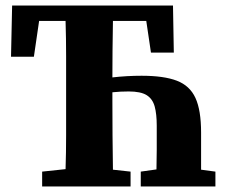

<svg xmlns="http://www.w3.org/2000/svg" viewBox="-20 -677 820 697"><path d="M20 -471 24 -657H608L611 -486H528L511 -601H390Q389 -546 388.5 -494Q388 -442 388 -396Q441 -402 494 -402Q575 -402 622 -384Q669 -366 689.5 -321.5Q710 -277 710 -196V-61L762 -54V0H491V-54L548 -62Q549 -96 549 -133.5Q549 -171 549 -221Q549 -263 541.5 -290.5Q534 -318 512.5 -331.5Q491 -345 447 -345Q417 -345 388 -342V-311Q388 -249 388.5 -186Q389 -123 390 -61L454 -54V0H133V-54L218 -63Q220 -124 220 -186Q220 -248 220 -310V-347Q220 -410 220 -473.5Q220 -537 218 -601H122L103 -471Z"/></svg>

Font: Source Serif 4
Style: Bold
Weight: 700
Designer: Frank Grießhammer
Foundry: Adobe
Version: Version 4.005;hotconv 1.1.0;makeotfexe 2.6.0